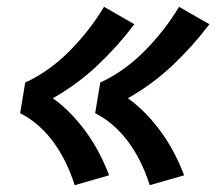

<svg xmlns="http://www.w3.org/2000/svg" viewBox="-20 -627 640 563"><path d="M419 -84Q409 -116 394 -147.5Q379 -179 359.5 -206.5Q340 -234 314.5 -257Q289 -280 259 -295L274 -385Q311 -402 344 -426Q377 -450 405.5 -479Q434 -508 459 -540Q484 -572 505 -607L594 -556Q545 -491 485.5 -435Q426 -379 355 -339Q384 -318 408.5 -292.5Q433 -267 453.5 -238.5Q474 -210 490.5 -178.5Q507 -147 520 -113ZM199 -84Q189 -116 174 -147.5Q159 -179 139.5 -206.5Q120 -234 94.5 -257Q69 -280 39 -295L54 -385Q91 -402 124 -426Q157 -450 185.5 -479Q214 -508 239 -540Q264 -572 285 -607L374 -556Q325 -491 265.5 -435Q206 -379 135 -339Q164 -318 188.5 -292.5Q213 -267 233.5 -238.5Q254 -210 270.5 -178.5Q287 -147 300 -113Z"/></svg>

Font: Iosevka Curly XBdEx
Style: Italic
Weight: 800
Width: 7
Italic angle: -9°
Monospace: yes
Designer: Belleve Invis
Foundry: Belleve Invis
Version: Version 11.1.0; ttfautohint (v1.8.3)